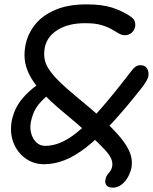

<svg xmlns="http://www.w3.org/2000/svg" viewBox="-20 -731 699 878"><path d="M496 127Q475 127 467 116.5Q459 106 462 91Q464 80 468 73Q472 66 477.5 60Q483 54 487 47Q491 40 493 30Q496 14 489 -4Q482 -22 457.5 -48.5Q433 -75 386.5 -117.5Q340 -160 264 -223Q204 -273 167.5 -314Q131 -355 113.5 -391Q96 -427 93 -460Q90 -493 97 -527Q107 -576 140 -618Q173 -660 232 -685.5Q291 -711 376 -711Q446 -711 491.5 -696.5Q537 -682 572 -659Q591 -647 595.5 -635Q600 -623 598 -609Q594 -592 582 -581Q570 -570 550 -570Q537 -570 523.5 -578Q510 -586 491 -597Q472 -608 443.5 -616.5Q415 -625 370 -625Q293 -625 244 -594.5Q195 -564 185 -514Q180 -488 183.5 -464Q187 -440 203.5 -414.5Q220 -389 252 -357.5Q284 -326 334 -285Q417 -217 468.5 -168Q520 -119 546 -82.5Q572 -46 579 -18Q586 10 581 37Q578 51 571 67Q564 83 553 96.5Q542 110 527.5 118.5Q513 127 496 127ZM181 20Q133 20 95.5 -7.5Q58 -35 41 -80Q24 -125 34 -180Q46 -235 78 -275Q110 -315 154 -345Q171 -356 187 -355.5Q203 -355 212 -342Q218 -334 214 -319.5Q210 -305 201 -297Q164 -267 146.5 -239.5Q129 -212 121 -173Q116 -145 123 -120Q130 -95 146.5 -79.5Q163 -64 187 -64Q240 -64 296 -99.5Q352 -135 419.5 -209.5Q487 -284 575 -399Q589 -418 599 -425.5Q609 -433 622 -433Q643 -433 652.5 -418Q662 -403 658 -380Q656 -373 651 -363.5Q646 -354 634 -337Q555 -236 491 -167Q427 -98 374 -57Q321 -16 274 2Q227 20 181 20Z"/></svg>

Font: Shantell Sans
Style: Italic
Weight: 400
Italic angle: -11°
Designer: Stephen Nixon, Anya Danilova, Shantell Martin
Foundry: Arrow Type
Version: Version 1.011;[c5ecc13dd]